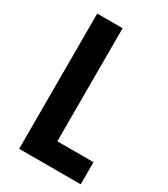

<svg xmlns="http://www.w3.org/2000/svg" viewBox="-178 -796 768 878"><g transform="rotate(30 205.5 -357.0)"><path d="M70 0V-714H204V-117H395V0Z"/></g></svg>

Font: Noto Sans Sinhala UI ExtraCondensed
Style: Bold
Weight: 700
Width: 2
Designer: Jelle Bosma - Monotype Design Team
Foundry: Monotype Imaging Inc.
Version: Version 2.006; ttfautohint (v1.8.4.7-5d5b)